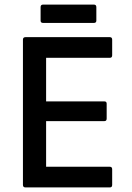

<svg xmlns="http://www.w3.org/2000/svg" viewBox="-20 -817 576 837"><path d="M91 0Q80 0 80 -11V-644Q80 -655 91 -655H459Q469 -655 469 -644V-576Q469 -565 459 -565H181V-375H435Q445 -375 445 -365V-300Q445 -289 435 -289H181V-90H459Q469 -90 469 -79V-11Q469 0 459 0ZM168 -717Q157 -717 157 -727V-786Q157 -797 168 -797H389Q400 -797 400 -786V-727Q400 -717 389 -717Z"/></svg>

Font: Sofia Sans SemiBold
Style: Regular
Weight: 600
Designer: Botio Nikoltchev, Ani Petrova
Foundry: lettersoup
Version: Version 4.101; ttfautohint (v1.8.4.7-5d5b)